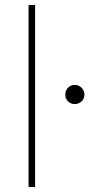

<svg xmlns="http://www.w3.org/2000/svg" viewBox="-20 -743 376 763"><path d="M119.5 -723V0H93.5V-723ZM239.5 -367Q239.5 -383 250.2 -394.2Q261 -405.5 277 -405.5Q293 -405.5 304.2 -394.2Q315.5 -383 315.5 -367Q315.5 -351 304.2 -340.2Q293 -329.5 277 -329.5Q261 -329.5 250.2 -340.2Q239.5 -351 239.5 -367Z"/></svg>

Font: Lato 2
Style: Regular
Weight: 200
Designer: Lukasz Dziedzic with Adam Twardoch and Botio Nikoltchev
Foundry: tyPoland Lukasz Dziedzic
Version: Version 2.015; 2015-08-06; http://www.latofonts.com/